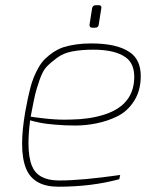

<svg xmlns="http://www.w3.org/2000/svg" viewBox="-20 -707 577 734"><path d="M343.3 -601.1H332Q322.8 -601.1 322.3 -610.8V-612.8L332 -674.8Q334 -687 346.2 -687H357.4Q367.7 -687 367.7 -678.2L357.4 -612.8Q356 -601.1 343.3 -601.1ZM227.1 -249.5 252.9 -250Q321.8 -251 377.9 -268.6Q408.7 -278.3 431.6 -293.5Q454.6 -308.1 471.2 -332.5Q493.2 -366.2 493.2 -413.6Q493.2 -464.4 460.4 -487.8Q419.9 -517.1 336.4 -517.1Q290.5 -517.1 255.9 -510.3Q221.7 -503.9 197.3 -485.4Q172.9 -467.3 158.2 -451.7Q143.1 -436 131.3 -401.4Q119.6 -367.2 114.7 -347.2Q109.9 -327.1 101.1 -280.8L97.2 -261.2Q101.6 -259.8 143.6 -254.9Q189 -249.5 227.1 -249.5ZM203.1 6.8Q108.9 6.8 80.1 -61.5Q64.5 -98.6 64.5 -157.7Q64.5 -209 76.2 -277.8L77.1 -282.7Q86.9 -336.9 96.2 -372.1Q107.4 -414.6 127.9 -449.7Q138.7 -468.8 151.9 -481.4Q183.6 -512.7 220.7 -525.9Q268.1 -541 328.1 -541Q426.3 -541 474.6 -508.3Q518.1 -480 518.1 -416Q518.1 -354 485.8 -311Q461.9 -278.3 427.2 -261.7Q392.6 -244.6 350.6 -235.8Q308.6 -227.1 268.1 -227.1Q227.1 -227.1 189.9 -230.5Q152.8 -233.4 128.9 -238.8Q105 -243.7 95.2 -247.1Q88.9 -197.8 88.9 -159.7Q88.9 -105 102.1 -72.8Q124 -18.6 201.2 -17.1H208.5Q293 -17.1 439.5 -38.1L436 -22Q330.6 6.8 203.1 6.8Z"/></svg>

Font: Squarion Thin
Style: Italic
Weight: 100
Designer: Natanael Gama
Version: Version 1.00;September 12, 2019;FontCreator 11.5.0.2425 64-b